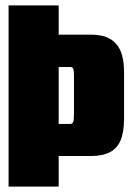

<svg xmlns="http://www.w3.org/2000/svg" viewBox="-20 -695 494 715"><path d="M12 0H198.5V-114H318.5Q362.5 -114 389.8 -128.5Q417 -143 429.5 -173.5Q442 -204 442 -255V-426.5Q442 -475 428.8 -505.5Q415.5 -536 388.5 -551Q361.5 -566 318.5 -566H198.5V-675H12ZM198.5 -233.5V-445.5H242Q248 -445.5 250.8 -442.2Q253.5 -439 254.5 -431.5Q255.5 -424 255.5 -411V-276.5Q255.5 -260.5 254.8 -251.2Q254 -242 250.8 -237.8Q247.5 -233.5 242 -233.5Z"/></svg>

Font: Anybody ExtraCondensed Black
Style: Regular
Weight: 900
Width: 2
Version: Version 1.113;gftools[0.9.25]